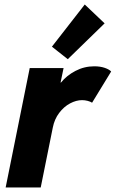

<svg xmlns="http://www.w3.org/2000/svg" viewBox="-20 -825 509 845"><path d="M110.8 -525.4H259.8L246.6 -461.9H248.5Q273.4 -492.7 312 -512.9Q350.6 -533.2 395 -533.2Q420.9 -533.2 440.9 -526.4Q460.9 -519.5 469.2 -510.3L385.3 -373Q377.9 -377.9 365.7 -381.1Q353.5 -384.3 341.3 -384.3Q315.4 -384.3 288.3 -369.9Q261.2 -355.5 240.5 -328.1Q219.7 -300.8 212.4 -263.7L159.2 0H4.9ZM208.5 -619.6 353 -805.2 440.4 -722.2 278.3 -564.5Z"/></svg>

Font: Reddit Sans Chocolate ExBold
Style: Italic
Weight: 800
Italic angle: -11.25°
Designer: Stephen Hutchings
Version: Version 1.013